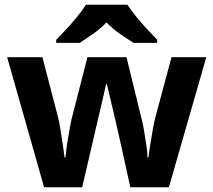

<svg xmlns="http://www.w3.org/2000/svg" viewBox="-20 -786 896 806"><path d="M485 -191Q481 -208 473.5 -241.5Q466 -275 457 -313.5Q448 -352 440 -384.5Q432 -417 429 -432H425Q422 -417 414.5 -384.5Q407 -352 398 -313.5Q389 -275 381 -241Q373 -207 369 -189L325 0H165L10 -546H158L221 -304Q228 -279 233.5 -244Q239 -209 244 -176.5Q249 -144 251 -125H255Q256 -139 259 -162.5Q262 -186 266.5 -211Q271 -236 274.5 -256.5Q278 -277 280 -284L347 -546H511L575 -284Q579 -270 584.5 -239Q590 -208 594.5 -176Q599 -144 599 -125H603Q605 -142 610 -174.5Q615 -207 621.5 -243Q628 -279 635 -304L700 -546H846L689 0H527ZM515 -766Q529 -744 551.5 -716.5Q574 -689 598 -663Q622 -637 640 -619V-606H541Q515 -622 484 -643.5Q453 -665 427 -692Q401 -665 371 -644Q341 -623 315 -606H216V-619Q235 -638 258.5 -663.5Q282 -689 304.5 -716.5Q327 -744 341 -766Z"/></svg>

Font: Noto Sans Gurmukhi
Style: Bold
Weight: 700
Designer: Jelle Bosma - Monotype Design Team
Foundry: Monotype Imaging Inc.
Version: Version 2.004; ttfautohint (v1.8.4.7-5d5b)